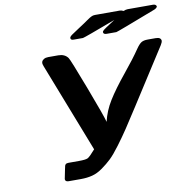

<svg xmlns="http://www.w3.org/2000/svg" viewBox="-93 -968 1038 1059"><g transform="rotate(-10 426.0 -439.0)"><path d="M213.9 -693.8H270Q306.2 -693.8 324.2 -668.9Q332 -659.2 396.5 -489.5Q460.9 -319.8 469.2 -286.1Q482.4 -345.2 517.1 -401.1Q551.8 -457 612.3 -531Q672.9 -605 705.1 -652.8Q722.2 -677.7 735.1 -685.8Q748 -693.8 771 -693.8H815.9Q845.7 -693.8 846.2 -672.9Q846.2 -667 836.9 -650.9L636.2 -337.9Q591.3 -268.1 565.7 -229.5Q540 -190.9 506.6 -146Q473.1 -101.1 450 -79.1Q426.8 -57.1 397.5 -36.1Q368.2 -15.1 339.1 -7.6Q310.1 0 274.9 0H206.1Q187 0 187 -15.1Q187 -16.1 198.2 -70.8Q199.2 -73.7 200.2 -79.3Q201.2 -85 201.7 -86.9Q202.1 -88.9 204.1 -92Q206.1 -95.2 208 -96.7Q210 -98.1 213.9 -99.1Q217.8 -100.1 223.1 -100.1H280.8Q318.8 -100.1 330.8 -106Q342.8 -111.8 375 -148.9L180.2 -648.9Q175.8 -661.1 175.8 -666Q175.8 -670.9 178 -676.5Q180.2 -682.1 189.7 -688Q199.2 -693.8 213.9 -693.8ZM352.1 -775.9Q352.1 -783.7 367.2 -793.9Q388.2 -808.1 408.7 -821.5Q429.2 -835 440.7 -842.5Q452.1 -850.1 462.6 -857.7Q473.1 -865.2 478.5 -868.2Q483.9 -871.1 488.5 -873.5Q493.2 -876 496.6 -876.5Q500 -877 502.4 -877.4Q504.9 -877.9 509.8 -877.9H647Q655.8 -877.9 668 -872.1Q680.2 -877.9 691.9 -877.9H833Q848.1 -877.9 852.1 -867.2V-863.8Q849.1 -856 835.9 -850.1Q615.7 -765.1 607.9 -764.2H554.2Q535.2 -764.2 535.2 -776.9Q535.2 -781.7 543 -788.3Q550.8 -794.9 579.1 -813Q597.2 -825.2 607.9 -832Q429.7 -765.1 420.9 -764.2H370.1Q352.1 -763.7 352.1 -775.9Z"/></g></svg>

Font: CMU Sans Serif
Style: BoldOblique
Weight: 700
Italic angle: -12°
Version: Version 0.7.0